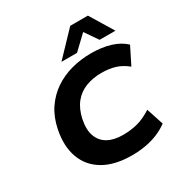

<svg xmlns="http://www.w3.org/2000/svg" viewBox="-213 -1107 1224 1281"><g transform="rotate(-30 399.5 -466.5)"><path d="M437 11Q304 11 219 -38.5Q134 -88 101 -178Q68 -268 92 -387Q109 -472 150.5 -533.5Q192 -595 251 -635.5Q310 -676 383 -696Q456 -716 537 -716Q618 -716 683 -696.5Q748 -677 792 -636L726 -504Q682 -540 635.5 -554Q589 -568 531 -568Q465 -568 410.5 -547Q356 -526 319.5 -480.5Q283 -435 268 -364Q253 -291 271 -240Q289 -189 335 -163Q381 -137 452 -137Q512 -137 564.5 -151Q617 -165 674 -202L717 -71Q681 -44 636.5 -25.5Q592 -7 541.5 2Q491 11 437 11ZM338 -765 509 -944H645L754 -765H632L563 -865L458 -765Z"/></g></svg>

Font: Nunito Sans 7pt SemiExpanded ExtraBold
Style: Italic
Weight: 800
Width: 6
Italic angle: -9°
Designer: Vernon Adams
Foundry: Vernon Adams
Version: Version 3.101;gftools[0.9.27]